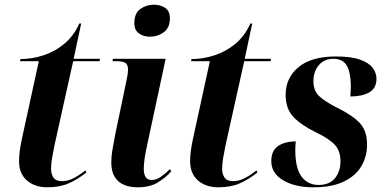

<svg xmlns="http://www.w3.org/2000/svg" viewBox="-20 -786 1639 816"><path d="M181 10Q128 10 94.5 -19Q61 -48 61 -101Q61 -123 64 -144.5Q67 -166 72 -191L145 -526H65L67 -535Q116 -535 165 -551Q214 -567 254 -600.5Q294 -634 317 -686H325L293 -536H405L403 -526H291L211 -166Q206 -141 201.5 -115Q197 -89 197 -68Q197 -46 207.5 -31Q218 -16 244 -16Q269 -16 294.5 -29.5Q320 -43 343 -62L347 -53Q311 -24 272.5 -7Q234 10 181 10Z M618 -630Q590 -630 570.5 -644Q551 -658 551 -688Q551 -730 576.5 -748Q602 -766 634 -766Q661 -766 681.5 -753Q702 -740 702 -708Q702 -668 676 -649Q650 -630 618 -630ZM566 10Q511 10 482 -16.5Q453 -43 453 -96Q453 -120 457.5 -147.5Q462 -175 470 -216L517 -441Q520 -454 522 -467Q524 -480 524 -491Q524 -511 513 -518.5Q502 -526 473 -526H458L460 -536H684L604 -163Q598 -137 594.5 -111.5Q591 -86 591 -69Q591 -46 599 -33.5Q607 -21 625 -21Q645 -21 665 -35.5Q685 -50 702 -67L708 -58Q684 -31 650.5 -10.5Q617 10 566 10Z M908 10Q855 10 821.5 -19Q788 -48 788 -101Q788 -123 791 -144.5Q794 -166 799 -191L872 -526H792L794 -535Q843 -535 892 -551Q941 -567 981 -600.5Q1021 -634 1044 -686H1052L1020 -536H1132L1130 -526H1018L938 -166Q933 -141 928.5 -115Q924 -89 924 -68Q924 -46 934.5 -31Q945 -16 971 -16Q996 -16 1021.5 -29.5Q1047 -43 1070 -62L1074 -53Q1038 -24 999.5 -7Q961 10 908 10Z M1312 10Q1233 10 1183 -20Q1133 -50 1133 -101Q1133 -146 1162 -165.5Q1191 -185 1237 -185Q1235 -164 1235 -148Q1235 -71 1261.5 -35.5Q1288 0 1334 0Q1380 0 1403.5 -28.5Q1427 -57 1427 -101Q1427 -144 1403.5 -170Q1380 -196 1322 -224Q1262 -253 1228 -288Q1194 -323 1194 -383Q1194 -455 1248.5 -500.5Q1303 -546 1407 -546Q1473 -546 1510.5 -532.5Q1548 -519 1564 -497.5Q1580 -476 1580 -451Q1580 -411 1549.5 -393.5Q1519 -376 1469 -376Q1470 -389 1470.5 -401Q1471 -413 1471 -424Q1470 -479 1453.5 -507.5Q1437 -536 1397 -536Q1358 -536 1335 -509Q1312 -482 1312 -440Q1312 -402 1335.5 -378.5Q1359 -355 1415 -327Q1480 -295 1510 -262Q1540 -229 1540 -172Q1540 -121 1516 -80Q1492 -39 1441.5 -14.5Q1391 10 1312 10Z"/></svg>

Font: Noto Serif Display SemiCondensed
Style: Bold Italic
Weight: 700
Width: 4
Italic angle: -12°
Designer: Monotype Design Team
Foundry: Monotype Imaging Inc.
Version: Version 2.009